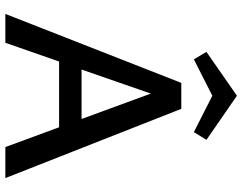

<svg xmlns="http://www.w3.org/2000/svg" viewBox="-114 -792 906 718"><g transform="rotate(90 339.0 -433.0)"><path d="M338 -774 202 -705 174 -752 338 -866 503 -752 474 -705ZM530 0 456 -201H210L140 0H32L290 -658H387L646 0ZM240 -285H425L330 -544Z"/></g></svg>

Font: EauTest Semibold
Style: Regular
Weight: 600
Designer: Christian Thalmann (Catharsis Fonts)
Version: Version 0.001;PS 000.001;hotconv 1.0.88;makeotf.lib2.5.64775